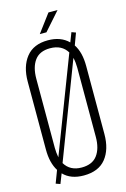

<svg xmlns="http://www.w3.org/2000/svg" viewBox="-129 -901 639 977"><g transform="rotate(-15 190.5 -412.5)"><path d="M230 -842H278L194 -747H159ZM316 -645Q345 -602 345 -529V-171Q345 -90 306.5 -42Q268 6 190 6Q121 6 83 -34L63 17L40 9L65 -57Q37 -101 37 -171V-529Q37 -609 75.5 -657.5Q114 -706 190 -706Q258 -706 298 -666L317 -715L339 -707ZM83 -168Q83 -144 88 -117L280 -618Q252 -664 190 -664Q135 -664 109 -628.5Q83 -593 83 -532ZM299 -532Q299 -560 293 -586L101 -83Q129 -36 190 -36Q246 -36 272.5 -71.5Q299 -107 299 -168Z"/></g></svg>

Font: Bebas Neue Book
Style: Regular
Weight: 300
Designer: Ryoichi Tsunekawa
Foundry: Ryoichi Tsunekawa
Version: Version 1.003;PS 001.003;hotconv 1.0.88;makeotf.lib2.5.64775